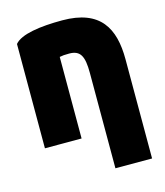

<svg xmlns="http://www.w3.org/2000/svg" viewBox="-114 -649 814 946"><g transform="rotate(-15 292.5 -176.0)"><path d="M47 25V-507C80 -548 180 -562 292 -562C487 -562 544 -454 544 -296V210H357V-277C357 -362 340 -395 283 -395C256 -395 252 -394 234 -391V25Z"/></g></svg>

Font: Repo Black
Style: Regular
Weight: 900
Designer: Stefan Peev
Foundry: Context Ltd
Version: Version 1.502